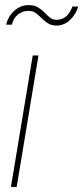

<svg xmlns="http://www.w3.org/2000/svg" viewBox="-20 -733 327 753"><path d="M22.9 0 108.4 -515.6H130.9L45.4 0ZM202.1 -632.8Q181.6 -632.8 168 -641.6Q154.3 -650.4 143.3 -661.6Q132.3 -672.9 120.6 -681.6Q108.9 -690.4 91.8 -690.4Q67.9 -690.4 50.3 -676Q32.7 -661.6 26.4 -636.2H3.9Q12.2 -669.4 36.4 -691.2Q60.5 -712.9 91.8 -712.9Q114.7 -712.9 129.2 -704.1Q143.6 -695.3 154.3 -684.1Q165 -672.9 175.8 -664.1Q186.5 -655.3 201.7 -655.3Q222.7 -655.3 238 -667.5Q253.4 -679.7 264.2 -707.5H287.1Q275.4 -672.9 252.7 -652.8Q230 -632.8 202.1 -632.8Z"/></svg>

Font: Inter Display Thin
Style: Italic
Weight: 100
Italic angle: -9.39999°
Designer: Rasmus Andersson
Foundry: rsms
Version: Version 4.000;git-a52131595